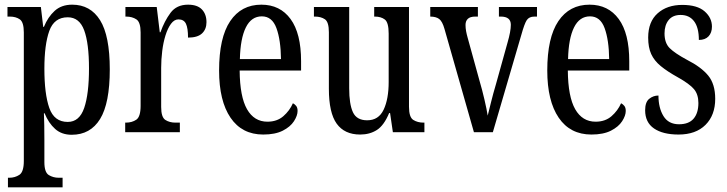

<svg xmlns="http://www.w3.org/2000/svg" viewBox="-20 -566 3113 822"><path d="M14 236V195H20Q44 195 63 182.5Q82 170 82 123V-427Q82 -471 65 -483Q48 -495 22 -495H12V-536H155L165 -451H168Q185 -493 214 -519.5Q243 -546 289 -546Q367 -546 408.5 -479.5Q450 -413 450 -269Q450 -124 408.5 -56.5Q367 11 287 11Q244 11 216 -14Q188 -39 171 -81H168Q169 -59 169.5 -30.5Q170 -2 170 33V128Q170 172 189 183.5Q208 195 231 195H248V236ZM270 -44Q320 -44 340.5 -104Q361 -164 361 -273Q361 -380 340.5 -436Q320 -492 270 -492Q212 -492 191 -433.5Q170 -375 170 -272Q170 -164 191 -104Q212 -44 270 -44Z M516 0V-41H519Q545 -41 563.5 -53.5Q582 -66 582 -113V-427Q582 -471 564 -483Q546 -495 520 -495H517V-536H651L664 -428H667Q684 -476 710 -511Q736 -546 785 -546Q825 -546 844.5 -525.5Q864 -505 864 -471Q864 -441 845 -423Q826 -405 785 -405Q785 -446 776 -464.5Q767 -483 744 -483Q726 -483 712 -464Q698 -445 688.5 -414.5Q679 -384 674.5 -347.5Q670 -311 670 -276V-108Q670 -64 688 -52.5Q706 -41 731 -41H750V0Z M1107 10Q1016 10 967 -62Q918 -134 918 -264Q918 -405 965.5 -475.5Q1013 -546 1099 -546Q1179 -546 1224 -484.5Q1269 -423 1269 -304V-264H1006Q1007 -152 1037.5 -98.5Q1068 -45 1125 -45Q1166 -45 1193 -68.5Q1220 -92 1234 -124Q1242 -120 1248 -112.5Q1254 -105 1254 -91Q1254 -71 1238.5 -47Q1223 -23 1190.5 -6.5Q1158 10 1107 10ZM1183 -313Q1182 -395 1163.5 -445.5Q1145 -496 1101 -496Q1056 -496 1032.5 -448.5Q1009 -401 1007 -313Z M1522 10Q1455 10 1421.5 -36.5Q1388 -83 1388 -186V-428Q1388 -472 1371 -483.5Q1354 -495 1328 -495H1324V-536H1475V-188Q1475 -120 1491 -85.5Q1507 -51 1552 -51Q1601 -51 1622.5 -96.5Q1644 -142 1644 -215V-422Q1644 -470 1627.5 -482.5Q1611 -495 1585 -495H1582V-536H1731V-109Q1731 -64 1749.5 -52.5Q1768 -41 1793 -41H1797V0H1662L1650 -82H1646Q1624 -29 1593.5 -9.5Q1563 10 1522 10Z M1883 -442Q1874 -474 1860.5 -484.5Q1847 -495 1822 -495V-536H2026V-495H2015Q1993 -495 1983 -485.5Q1973 -476 1973 -459Q1973 -446 1975.5 -432.5Q1978 -419 1982 -405L2033 -220Q2044 -183 2054 -140Q2064 -97 2068 -71Q2073 -91 2082 -127.5Q2091 -164 2104 -208L2153 -384Q2167 -432 2167 -460Q2167 -495 2124 -495H2116V-536H2279V-495H2268Q2245 -495 2235 -479.5Q2225 -464 2212 -417L2090 0H2009Z M2512 10Q2421 10 2372 -62Q2323 -134 2323 -264Q2323 -405 2370.5 -475.5Q2418 -546 2504 -546Q2584 -546 2629 -484.5Q2674 -423 2674 -304V-264H2411Q2412 -152 2442.5 -98.5Q2473 -45 2530 -45Q2571 -45 2598 -68.5Q2625 -92 2639 -124Q2647 -120 2653 -112.5Q2659 -105 2659 -91Q2659 -71 2643.5 -47Q2628 -23 2595.5 -6.5Q2563 10 2512 10ZM2588 -313Q2587 -395 2568.5 -445.5Q2550 -496 2506 -496Q2461 -496 2437.5 -448.5Q2414 -401 2412 -313Z M2885 10Q2818 10 2780 -16Q2742 -42 2742 -94Q2742 -129 2759.5 -143Q2777 -157 2799 -157Q2799 -104 2820.5 -69Q2842 -34 2887 -34Q2929 -34 2949.5 -58Q2970 -82 2970 -125Q2970 -162 2951 -184.5Q2932 -207 2882 -235Q2837 -260 2809 -283Q2781 -306 2768 -334.5Q2755 -363 2755 -405Q2755 -473 2795.5 -509Q2836 -545 2901 -545Q2965 -545 2996.5 -517.5Q3028 -490 3028 -452Q3028 -426 3013.5 -410.5Q2999 -395 2972 -395Q2972 -448 2951.5 -475Q2931 -502 2894 -502Q2860 -502 2842.5 -480Q2825 -458 2825 -423Q2825 -382 2847 -360Q2869 -338 2921 -310Q2982 -279 3012 -242.5Q3042 -206 3042 -143Q3042 -73 3000.5 -31.5Q2959 10 2885 10Z"/></svg>

Font: Noto Serif ExtraCondensed
Style: Regular
Weight: 400
Width: 2
Designer: Monotype Design Team
Foundry: Monotype Imaging Inc.
Version: Version 2.015